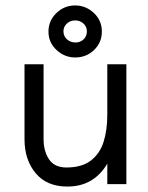

<svg xmlns="http://www.w3.org/2000/svg" viewBox="-20 -676 544 705"><path d="M70 -165V-440H140V-165Q140 -121 160 -91Q180 -61 224 -61Q280 -61 313 -86Q346 -111 360 -154Q374 -197 374 -256V-440H444V0H374V-75Q349 -33 312.5 -12Q276 9 227 9Q152 9 111 -40Q70 -89 70 -165ZM158 -560Q158 -600 187 -628Q216 -656 256 -656Q295 -656 324.5 -628.5Q354 -601 354 -560Q354 -520 325.5 -492.5Q297 -465 256 -465Q217 -465 187.5 -492.5Q158 -520 158 -560ZM299 -561Q299 -578 286.5 -589.5Q274 -601 256 -601Q238 -601 225.5 -589.5Q213 -578 213 -561Q213 -543 226 -531.5Q239 -520 257 -520Q275 -520 287 -531.5Q299 -543 299 -561Z"/></svg>

Font: Teachers[wght]
Style: Regular
Weight: 400
Designer: Alfredo Marco Pradil & Chank Diesel
Version: Version 1.000;Glyphs 3.1.2 (3151)